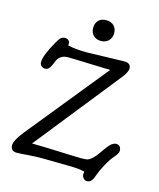

<svg xmlns="http://www.w3.org/2000/svg" viewBox="-147 -1082 1039 1252"><g transform="rotate(15 372.5 -456.0)"><path d="M529.8 12.2Q486.8 3.4 454.3 2.7Q421.9 2 397.2 1.7Q372.6 1.5 321.8 0.5Q271 -0.5 232.9 -0.5Q194.8 -0.5 142.1 3.7Q89.4 7.8 72.3 7.8Q29.8 7.8 29.8 -32.2Q29.8 -64.9 81.5 -129.9L521 -671.9Q498.5 -672.4 467.3 -673.3L402.3 -675.3Q377.4 -676.3 353.3 -677Q329.1 -677.7 294.2 -679Q259.3 -680.2 232.9 -680.2Q174.3 -680.2 155.8 -622.1Q139.6 -579.6 122.1 -572.3Q115.7 -569.8 105 -569.8Q94.2 -569.8 83 -579.1Q71.8 -588.4 71.8 -604.5Q71.8 -649.9 129.9 -751.5Q149.4 -785.6 160.9 -791.5Q172.4 -797.4 184.3 -797.4Q196.3 -797.4 206.3 -789.3Q216.3 -781.2 216.3 -771Q216.3 -760.7 215.3 -754.9Q271.5 -742.7 342.3 -742.7L595.7 -749.5Q640.1 -749.5 640.1 -712.4Q640.1 -689.9 611.3 -652.3L152.8 -76.7Q201.7 -76.2 243.2 -74.7L324.7 -71.8L414.6 -68.4Q458.5 -66.4 489.3 -66.4Q520 -66.4 531.7 -70.8Q562 -82 598.9 -136.2Q635.7 -190.4 652.3 -203.4Q668.9 -216.3 684.6 -216.3Q700.2 -216.3 709 -206.1Q717.8 -195.8 717.8 -178.2Q717.8 -160.6 693.1 -132.8Q668.5 -105 644.3 -59.6Q620.1 -14.2 611.8 10.5Q603.5 35.2 597.9 44.4Q592.3 53.7 586.4 58.8Q580.6 64 575 65.9Q569.3 67.9 558.1 67.9Q546.9 67.9 537.1 56.2Q527.3 44.4 527.3 33.2Q527.3 22 529.8 12.2ZM412.8 -838.4Q380.9 -838.4 361.6 -857.7Q342.3 -877 342.3 -908.2Q342.3 -939.5 360.6 -959Q378.9 -978.5 412.4 -978.5Q445.8 -978.5 464.8 -959.5Q483.9 -940.4 483.9 -909.7Q483.9 -878.9 464.4 -858.6Q444.8 -838.4 412.8 -838.4Z"/></g></svg>

Font: Oldenburg
Style: Regular
Weight: 400
Designer: Nicole Fally
Foundry: Nicole Fally
Version: Version 1.001